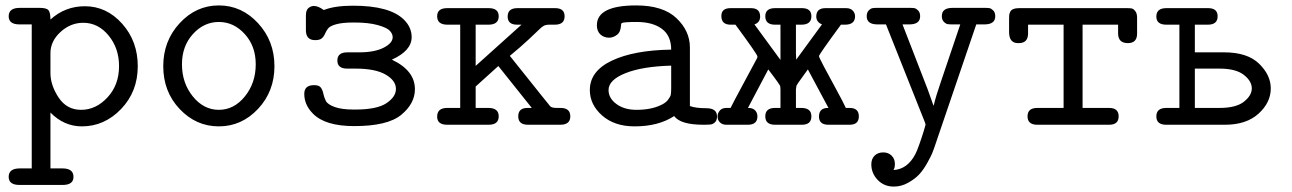

<svg xmlns="http://www.w3.org/2000/svg" viewBox="-20 -460 4765 708"><path d="M12 192Q12 161 53 161H97V-370H52Q12 -370 12 -400Q12 -431 53 -431H126Q152 -431 159 -422Q166 -413 166 -388Q220 -437 293 -437Q373 -437 430.5 -372.5Q488 -308 488 -216Q488 -122 426.5 -58Q365 6 282 6Q216 6 166 -45V161H210Q251 161 251 192Q251 222 211 222H52Q12 222 12 192ZM166 -191Q166 -146 196 -100.5Q226 -55 279 -55Q334 -55 376.5 -101Q419 -147 419 -216Q419 -282 380.5 -329Q342 -376 287 -376Q240 -376 203 -342Q166 -308 166 -264Z M582 -216Q582 -309 642.5 -374.5Q703 -440 787 -440Q871 -440 931.5 -374.5Q992 -309 992 -216Q992 -123 931.5 -58.5Q871 6 787 6Q703 6 642.5 -58Q582 -122 582 -216ZM651 -223Q651 -154 691 -104.5Q731 -55 787 -55Q843 -55 883 -104.5Q923 -154 923 -223Q923 -290 882.5 -334.5Q842 -379 787 -379Q732 -379 691.5 -334.5Q651 -290 651 -223Z M1102 -114Q1102 -146 1138 -146H1139Q1157 -146 1163.5 -136.5Q1170 -127 1172.5 -114Q1175 -101 1181.5 -88Q1188 -75 1214 -65.5Q1240 -56 1285 -56H1289Q1370 -56 1405 -79.5Q1440 -103 1440 -132Q1440 -163 1402 -185Q1364 -207 1291 -207H1260Q1224 -207 1224 -237Q1224 -267 1261 -267H1305Q1361 -267 1394.5 -284Q1428 -301 1428 -323Q1428 -335 1417.5 -346.5Q1407 -358 1373 -367.5Q1339 -377 1287 -377H1283Q1243 -377 1219.5 -370.5Q1196 -364 1189 -354Q1182 -344 1178 -334.5Q1174 -325 1166.5 -318.5Q1159 -312 1142 -312Q1107 -312 1108 -351Q1108 -352 1108 -353V-403Q1108 -422 1117 -430Q1126 -438 1138 -438Q1153 -438 1174 -423Q1214 -439 1282 -439Q1418 -439 1470 -387Q1498 -359 1498 -323Q1498 -273 1425 -240Q1510 -200 1510 -131Q1510 -78 1459.5 -36.5Q1409 5 1286 5Q1179 5 1134 -41Q1102 -73 1102 -114Z M1592 -30Q1592 -62 1629 -62Q1629 -62 1677 -62V-369H1630Q1592 -369 1592 -400Q1592 -430 1629 -430H1782Q1819 -430 1819 -400Q1819 -369 1781 -369H1734V-217L1903 -369H1887Q1852 -369 1852 -399Q1852 -430 1888 -430H2027Q2062 -430 2062 -400Q2062 -369 2026 -369H2006Q1993 -369 1985.5 -365Q1978 -361 1969.5 -352.5Q1961 -344 1930.5 -315.5Q1900 -287 1860 -254Q1880 -229 1918 -181.5Q1956 -134 1981.5 -102Q2007 -70 2009 -68Q2015 -62 2033 -62H2047Q2083 -62 2083 -31Q2083 0 2046 0H1927Q1891 0 1891 -31Q1891 -62 1925 -62H1941L1818 -216H1817L1734 -141V-62H1781Q1819 -62 1819 -31Q1819 0 1782 0H1629Q1592 0 1592 -30Z M2155 -128Q2155 -198 2236.5 -236.5Q2318 -275 2455 -277Q2455 -328 2421 -353.5Q2387 -379 2327 -379Q2305 -379 2291 -378Q2276 -377 2273 -375Q2270 -373 2270 -367Q2269 -342 2255 -331.5Q2241 -321 2226 -321Q2207 -321 2194 -333Q2181 -345 2181 -367Q2181 -440 2326 -440Q2425 -440 2474.5 -393Q2524 -346 2524 -285V-69Q2545 -61 2584 -61Q2624 -61 2624 -31Q2624 -16 2616.5 -9Q2609 -2 2600.5 -1Q2592 0 2574 0Q2489 0 2466 -32Q2408 6 2320 6Q2246 6 2200.5 -34Q2155 -74 2155 -128ZM2224 -128Q2224 -98 2253 -76.5Q2282 -55 2327 -55Q2380 -55 2416 -72Q2434 -80 2443 -91.5Q2452 -103 2453.5 -111Q2455 -119 2455 -134V-218Q2348 -215 2286 -190Q2224 -165 2224 -128Z M2626 -31Q2626 -42 2634 -52Q2642 -62 2659 -62H2674Q2681 -77 2725 -158.5Q2769 -240 2772 -246Q2773 -248 2773 -252Q2773 -259 2692 -369H2674Q2640 -369 2640 -401Q2640 -430 2674 -430H2749Q2783 -430 2783 -399Q2783 -377 2762 -370L2858 -239V-369H2838Q2802 -369 2802 -400Q2802 -430 2838 -430H2937Q2972 -430 2972 -400Q2972 -369 2935 -369H2915V-263L2916 -240L3011 -370Q2990 -379 2990 -399Q2990 -430 3024 -430H3100Q3116 -430 3124.5 -421Q3133 -412 3133 -400Q3133 -369 3096 -369H3081Q3000 -259 3000 -253Q3000 -249 3018.5 -214Q3037 -179 3063 -131.5Q3089 -84 3099 -62H3113Q3147 -62 3147 -31Q3147 0 3113 0H3035Q3000 0 3000 -30Q3000 -62 3033 -62H3035L2959 -204L2923 -154L2917 -144L2915 -131V-62H2935Q2972 -62 2972 -31Q2972 0 2937 0H2838Q2802 0 2802 -31Q2802 -62 2838 -62H2858V-130L2857 -143Q2850 -155 2834.5 -175.5Q2819 -196 2813 -204L2738 -62H2740Q2756 -62 2764.5 -53Q2773 -44 2773 -31Q2773 0 2738 0H2658Q2644 0 2635 -8.5Q2626 -17 2626 -31Z M3176 -400Q3176 -414 3183.5 -421.5Q3191 -429 3197.5 -430Q3204 -431 3216 -431H3333Q3345 -431 3351.5 -430Q3358 -429 3365.5 -421.5Q3373 -414 3373 -400Q3373 -370 3333 -370H3308L3401 -130Q3420 -78 3422 -71H3423Q3431 -105 3449 -157L3521 -370H3493Q3481 -370 3474.5 -371Q3468 -372 3460.5 -379.5Q3453 -387 3453 -401Q3453 -431 3493 -431H3610Q3622 -431 3628.5 -430Q3635 -429 3642.5 -421.5Q3650 -414 3650 -400Q3650 -370 3610 -370H3580L3425 85Q3421 96 3417.5 105Q3414 114 3400 139.5Q3386 165 3370.5 182Q3355 199 3329.5 213.5Q3304 228 3276 228Q3240 228 3216.5 203.5Q3193 179 3193 146Q3193 126 3205 114Q3217 102 3237 102Q3256 102 3268 114Q3280 126 3280 145Q3280 151 3279 156Q3278 161 3276 164L3275 167Q3326 164 3355 109Q3361 98 3370.5 71Q3380 44 3386.5 22.5Q3393 1 3393 0Q3393 -3 3389 -13L3247 -370H3216Q3176 -370 3176 -400Z M3701 -342V-392Q3701 -401 3701.5 -405Q3702 -409 3705 -416Q3708 -423 3716.5 -426.5Q3725 -430 3738 -430H4135Q4146 -430 4152.5 -429Q4159 -428 4166 -419.5Q4173 -411 4173 -395V-336Q4173 -301 4139 -301Q4103 -301 4103 -337V-369H3972V-62H4070Q4105 -62 4105 -31Q4105 0 4070 0H3803Q3769 -1 3769 -31Q3769 -62 3805 -62H3902V-369H3771V-337Q3771 -301 3737 -301H3734Q3701 -301 3701 -342Z M4244 -31Q4244 -62 4281 -62Q4281 -62 4329 -62V-369H4281Q4244 -369 4244 -399Q4244 -430 4281 -430H4435Q4470 -430 4470 -400Q4470 -369 4434 -369Q4434 -369 4386 -369V-267H4494Q4580 -267 4623 -225Q4666 -183 4666 -134Q4666 -82 4621 -41Q4576 0 4497 0H4278Q4244 -1 4244 -31ZM4386 -62H4477Q4538 -62 4567 -85Q4596 -108 4596 -134Q4596 -161 4566.5 -184Q4537 -207 4477 -207H4386Z"/></svg>

Font: CMU Typewriter Text
Style: Regular
Weight: 500
Monospace: yes
Version: Version 0.7.0